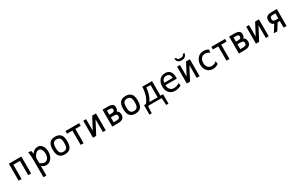

<svg xmlns="http://www.w3.org/2000/svg" viewBox="284 -2755 7701 5030"><g transform="rotate(-30 4134.5 -239.5)"><path d="M491.7 0H402.8V-431.2H202.6V0H113.8V-512.2H491.7Z M948.2 -70.3Q1002.4 -70.3 1041.3 -121.1Q1080.1 -171.9 1080.1 -253.9Q1080.1 -338.4 1049.8 -387.7Q1019.5 -437 967.8 -437Q875.5 -437 811.5 -289.1V-130.9Q885.3 -70.3 948.2 -70.3ZM811.5 246.1H721.2V-243.7Q721.2 -350.1 717.3 -403.8Q712.4 -473.1 696.8 -512.7H784.7Q797.9 -480 804.2 -417Q883.8 -522.5 984.9 -522.5Q1070.3 -522.5 1120.4 -447.8Q1170.4 -373 1170.4 -269Q1170.4 -146 1106.7 -66.7Q1043 12.7 948.2 12.7Q878.4 12.7 811.5 -42.5Z M1513.7 10.3Q1403.3 10.3 1347.4 -52.5Q1291.5 -115.2 1291.5 -255.9Q1291.5 -396 1346.7 -459.2Q1401.9 -522.5 1513.7 -522.5Q1623.5 -522.5 1679.4 -460.4Q1735.4 -398.4 1735.4 -255.9Q1735.4 -112.8 1679 -51.3Q1622.6 10.3 1513.7 10.3ZM1513.7 -69.3Q1579.6 -69.3 1611.6 -109.4Q1643.6 -149.4 1643.6 -255.9Q1643.6 -361.3 1612.1 -402.1Q1580.6 -442.9 1513.7 -442.9Q1446.8 -442.9 1415.3 -402.1Q1383.8 -361.3 1383.8 -255.9Q1383.8 -149.9 1415.5 -109.6Q1447.3 -69.3 1513.7 -69.3Z M2078.1 0H1989.3V-431.6H1826.7V-512.2H2240.7V-431.6H2078.1Z M2363.8 0V-512.2H2450.2V-163.1L2634.3 -512.2H2749.5V0H2662.6V-384.8L2460.4 0Z M3118.2 0H2946.8V-512.2H3103.5Q3197.3 -512.2 3241.2 -483.9Q3285.2 -455.6 3285.2 -389.6Q3285.2 -317.4 3244.1 -283.7Q3315.9 -247.6 3315.9 -154.8Q3315.9 0 3118.2 0ZM3096.2 -308.1Q3150.9 -308.1 3172.6 -324.2Q3194.3 -340.3 3194.3 -375Q3194.3 -407.2 3175 -419.9Q3155.8 -432.6 3099.6 -432.6H3035.6V-308.1ZM3090.8 -81.1Q3151.4 -81.1 3176.5 -88.6Q3201.7 -96.2 3212.9 -112.1Q3224.1 -127.9 3224.1 -157.7Q3224.1 -185.1 3214.4 -199.7Q3204.6 -214.4 3182.6 -221.4Q3160.6 -228.5 3107.4 -228.5H3035.6V-81.1Z M3646.5 10.3Q3536.1 10.3 3480.2 -52.5Q3424.3 -115.2 3424.3 -255.9Q3424.3 -396 3479.5 -459.2Q3534.7 -522.5 3646.5 -522.5Q3756.3 -522.5 3812.3 -460.4Q3868.2 -398.4 3868.2 -255.9Q3868.2 -112.8 3811.8 -51.3Q3755.4 10.3 3646.5 10.3ZM3646.5 -69.3Q3712.4 -69.3 3744.4 -109.4Q3776.4 -149.4 3776.4 -255.9Q3776.4 -361.3 3744.9 -402.1Q3713.4 -442.9 3646.5 -442.9Q3579.6 -442.9 3548.1 -402.1Q3516.6 -361.3 3516.6 -255.9Q3516.6 -149.9 3548.3 -109.6Q3580.1 -69.3 3646.5 -69.3Z M4359.4 -70.8V-441.4H4230Q4213.9 -220.7 4112.8 -70.8ZM4005.4 -70.8Q4139.6 -231.9 4149.4 -512.2H4444.8V-70.8H4522.9V214.8H4452.1Q4452.1 93.8 4437.5 0H4032.2Q4017.6 93.8 4017.6 214.8H3946.8V-70.8Z M4843.8 12.7Q4738.3 12.7 4671.4 -57.9Q4604.5 -128.4 4604.5 -248.5Q4604.5 -373 4667.5 -447.8Q4730.5 -522.5 4843.8 -522.5Q5041.5 -522.5 5041.5 -272.9Q5041.5 -250.5 5041 -243.7H4694.8Q4697.8 -157.2 4740.2 -111.3Q4782.2 -65.4 4851.1 -65.4Q4949.2 -65.4 5024.4 -120.6L5034.2 -37.6Q4949.2 12.7 4843.8 12.7ZM4953.6 -314Q4953.6 -447.3 4831.5 -447.3Q4719.7 -447.3 4698.7 -314Z M5202.6 0V-512.2H5289.1V-163.1L5473.1 -512.2H5588.4V0H5501.5V-384.8L5299.3 0ZM5393.1 -593.8Q5324.7 -593.8 5286.6 -627.2Q5248.5 -660.6 5244.1 -724.6H5294.9Q5297.9 -700.7 5307.9 -687Q5317.9 -673.3 5335.7 -667Q5353.5 -660.6 5395 -660.6Q5444.3 -660.6 5467.8 -676.3Q5491.2 -691.9 5496.1 -724.6H5546.9Q5542 -663.1 5501.2 -628.4Q5460.4 -593.8 5393.1 -593.8Z M5988.8 12.7Q5885.7 12.7 5818.8 -59.8Q5752 -132.3 5752 -246.1Q5752 -361.3 5820.6 -441.9Q5889.2 -522.5 6005.9 -522.5Q6092.3 -522.5 6152.3 -480L6135.3 -389.2Q6080.6 -439.5 5998.5 -439.5Q5931.6 -439.5 5889.2 -390.1Q5844.7 -338.4 5844.7 -251.5Q5844.7 -169.9 5886.5 -120.1Q5928.2 -70.3 5998.5 -70.3Q6080.6 -70.3 6147.5 -130.9L6157.2 -42.5Q6086.9 12.7 5988.8 12.7Z M6490.7 0H6401.9V-431.6H6239.3V-512.2H6653.3V-431.6H6490.7Z M6947.8 0H6776.4V-512.2H6933.1Q7026.9 -512.2 7070.8 -483.9Q7114.7 -455.6 7114.7 -389.6Q7114.7 -317.4 7073.7 -283.7Q7145.5 -247.6 7145.5 -154.8Q7145.5 0 6947.8 0ZM6925.8 -308.1Q6980.5 -308.1 7002.2 -324.2Q7023.9 -340.3 7023.9 -375Q7023.9 -407.2 7004.6 -419.9Q6985.4 -432.6 6929.2 -432.6H6865.2V-308.1ZM6920.4 -81.1Q6981 -81.1 7006.1 -88.6Q7031.2 -96.2 7042.5 -112.1Q7053.7 -127.9 7053.7 -157.7Q7053.7 -185.1 7043.9 -199.7Q7034.2 -214.4 7012.2 -221.4Q6990.2 -228.5 6937 -228.5H6865.2V-81.1Z M7293 0V-512.2H7379.4V-163.1L7563.5 -512.2H7678.7V0H7591.8V-384.8L7389.6 0Z M7834.5 0 7969.7 -214.4Q7926.3 -223.6 7899.7 -262Q7873 -300.3 7873 -363.3Q7873 -438.5 7916.3 -475.3Q7959.5 -512.2 8055.7 -512.2H8219.7V0H8130.9V-200.2H8064L7938.5 0ZM8060.5 -279.8H8130.9V-432.6H8056.2Q8005.9 -432.6 7985.1 -417.2Q7964.4 -401.9 7964.4 -358.4Q7964.4 -326.7 7972.7 -310.8Q7981 -294.9 8001.5 -287.4Q8022 -279.8 8060.5 -279.8Z"/></g></svg>

Font: Cadman
Style: Regular
Weight: 400
Designer: Paul James MIller
Foundry: High-Logic / Made with FontCreator
Version: Version 2.114;March 28, 2021;FontCreator 13.0.0.2683 64-bit